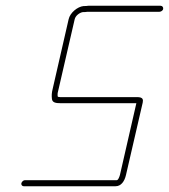

<svg xmlns="http://www.w3.org/2000/svg" viewBox="-20 -653 586 666"><path d="M62 -7H381C400 -7 412 -24 417 -46L475 -297C480 -319 461 -316 441 -316H196C191 -316 186 -316 182 -317H181C179 -320 180 -326 180 -330L239 -586C242 -599 256 -609 267 -611C272 -611 277 -611 282 -612H532C538 -612 545 -616 546 -622C547 -628 543 -633 537 -633H286C281 -632 275 -632 270 -632C249 -630 223 -609 218 -586L163 -346C159 -330 159 -322 160 -311C161 -297 173 -295 191 -295H453L396 -46C394 -39 390 -28 385 -28H66C61 -28 55 -22 54 -17C53 -12 57 -7 62 -7Z"/></svg>

Font: Electronic
Style: ThnIt
Weight: 100
Version: Version 1.011